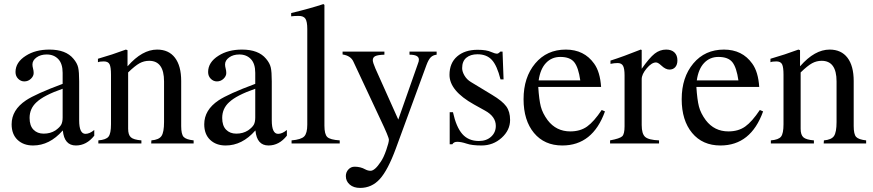

<svg xmlns="http://www.w3.org/2000/svg" viewBox="-20 -703 4280 941"><path d="M442 -66V-38Q404 10 352 10Q295 10 288 -63H287Q223 10 142 10Q95 10 66 -17.5Q37 -45 37 -94Q37 -164 107 -211Q155 -243 287 -292V-346Q287 -391 265.5 -413.5Q244 -436 209 -436Q179 -436 159 -421.5Q139 -407 139 -387Q139 -378 142 -367Q145 -356 145 -345Q145 -330 131.5 -317Q118 -304 99 -304Q82 -304 69 -317Q56 -330 56 -350Q56 -398 107 -430Q154 -460 222 -460Q303 -460 340 -415Q358 -394 363 -372.5Q368 -351 368 -304V-113Q368 -47 399 -47Q419 -47 442 -66ZM287 -127V-268Q195 -236 159 -202Q125 -171 125 -125Q125 -87 144 -67.5Q163 -48 194 -48Q227 -48 252 -64Q273 -79 280 -92Q287 -105 287 -127Z M929 0H721L722 -15Q759 -18 771.5 -36.5Q784 -55 784 -105V-304Q784 -405 711 -405Q686 -405 664 -393Q642 -381 608 -348V-72Q608 -42 621.5 -30Q635 -18 673 -15V0H462V-15Q500 -18 512 -33.5Q524 -49 524 -94V-337Q524 -374 517 -388Q510 -402 489 -402Q469 -402 460 -398V-415Q530 -435 597 -460L605 -457V-379H606Q677 -460 750 -460Q807 -460 837.5 -420Q868 -380 868 -306V-85Q868 -45 880 -32Q892 -19 929 -15Z M1386 -66V-38Q1348 10 1296 10Q1239 10 1232 -63H1231Q1167 10 1086 10Q1039 10 1010 -17.5Q981 -45 981 -94Q981 -164 1051 -211Q1099 -243 1231 -292V-346Q1231 -391 1209.5 -413.5Q1188 -436 1153 -436Q1123 -436 1103 -421.5Q1083 -407 1083 -387Q1083 -378 1086 -367Q1089 -356 1089 -345Q1089 -330 1075.5 -317Q1062 -304 1043 -304Q1026 -304 1013 -317Q1000 -330 1000 -350Q1000 -398 1051 -430Q1098 -460 1166 -460Q1247 -460 1284 -415Q1302 -394 1307 -372.5Q1312 -351 1312 -304V-113Q1312 -47 1343 -47Q1363 -47 1386 -66ZM1231 -127V-268Q1139 -236 1103 -202Q1069 -171 1069 -125Q1069 -87 1088 -67.5Q1107 -48 1138 -48Q1171 -48 1196 -64Q1217 -79 1224 -92Q1231 -105 1231 -127Z M1645 0H1409V-15Q1456 -19 1471 -34.5Q1486 -50 1486 -92V-561Q1486 -597 1477 -611Q1468 -625 1444 -625Q1423 -625 1407 -623V-639Q1502 -662 1565 -683L1570 -679V-87Q1570 -45 1584 -31.5Q1598 -18 1645 -15Z M2120 -450V-435Q2102 -433 2091 -422Q2080 -411 2070 -384L1920 25Q1881 131 1841.5 174.5Q1802 218 1745 218Q1713 218 1694 201.5Q1675 185 1675 160Q1675 141 1687.5 127.5Q1700 114 1718 114Q1747 114 1770 127Q1783 134 1796 134Q1817 134 1846 90Q1860 70 1873 32.5Q1886 -5 1886 -18Q1886 -31 1844 -119L1712 -401Q1699 -430 1659 -436V-450H1864V-435Q1832 -434 1819.5 -428Q1807 -422 1807 -408Q1807 -397 1820 -367L1932 -117L2029 -393Q2033 -402 2033 -411Q2033 -435 1987 -435V-450Z M2288 -301 2392 -238Q2442 -208 2461 -182Q2480 -156 2480 -115Q2480 -65 2438.5 -27.5Q2397 10 2340 10Q2293 10 2267 1Q2240 -8 2221 -8Q2204 -8 2197 4H2184V-153H2200Q2216 -80 2246 -46Q2276 -12 2327 -12Q2364 -12 2387 -33Q2410 -54 2410 -86Q2410 -132 2357 -161L2303 -191Q2183 -258 2183 -336Q2183 -394 2220.5 -426.5Q2258 -459 2321 -459Q2365 -459 2388 -448Q2406 -440 2416 -440Q2423 -440 2432 -450H2443L2448 -314H2433Q2416 -382 2390.5 -409.5Q2365 -437 2320 -437Q2286 -437 2265.5 -420Q2245 -403 2245 -369Q2245 -352 2256.5 -332.5Q2268 -313 2288 -301Z M2929 -164 2945 -157Q2885 10 2736 10Q2648 10 2597 -51.5Q2546 -113 2546 -217Q2546 -324 2603 -392Q2660 -460 2753 -460Q2843 -460 2892 -391Q2921 -351 2926 -277H2618Q2622 -214 2630.5 -181Q2639 -148 2664 -114Q2706 -59 2775 -59Q2824 -59 2857.5 -83Q2891 -107 2929 -164ZM2620 -309H2824Q2815 -372 2794.5 -398Q2774 -424 2726 -424Q2684 -424 2656 -394.5Q2628 -365 2620 -309Z M3125 -458V-366Q3163 -420 3188.5 -440Q3214 -460 3245 -460Q3271 -460 3285.5 -446Q3300 -432 3300 -407Q3300 -386 3289.5 -374Q3279 -362 3261 -362Q3242 -362 3221 -382Q3205 -397 3195 -397Q3174 -397 3149.5 -368Q3125 -339 3125 -315V-90Q3125 -47 3142 -32Q3159 -17 3210 -15V0H2970V-15Q3018 -24 3029.5 -35Q3041 -46 3041 -84V-334Q3041 -367 3033.5 -380.5Q3026 -394 3007 -394Q2991 -394 2972 -390V-406Q3035 -426 3120 -460Z M3704 -164 3720 -157Q3660 10 3511 10Q3423 10 3372 -51.5Q3321 -113 3321 -217Q3321 -324 3378 -392Q3435 -460 3528 -460Q3618 -460 3667 -391Q3696 -351 3701 -277H3393Q3397 -214 3405.5 -181Q3414 -148 3439 -114Q3481 -59 3550 -59Q3599 -59 3632.5 -83Q3666 -107 3704 -164ZM3395 -309H3599Q3590 -372 3569.5 -398Q3549 -424 3501 -424Q3459 -424 3431 -394.5Q3403 -365 3395 -309Z M4225 0H4017L4018 -15Q4055 -18 4067.5 -36.5Q4080 -55 4080 -105V-304Q4080 -405 4007 -405Q3982 -405 3960 -393Q3938 -381 3904 -348V-72Q3904 -42 3917.5 -30Q3931 -18 3969 -15V0H3758V-15Q3796 -18 3808 -33.5Q3820 -49 3820 -94V-337Q3820 -374 3813 -388Q3806 -402 3785 -402Q3765 -402 3756 -398V-415Q3826 -435 3893 -460L3901 -457V-379H3902Q3973 -460 4046 -460Q4103 -460 4133.5 -420Q4164 -380 4164 -306V-85Q4164 -45 4176 -32Q4188 -19 4225 -15Z"/></svg>

Font: STIX
Style: Regular
Weight: 400
Designer: MicroPress Inc., with final additions and corrections provided by Coen Hoffman, Elsevier (retired)
Version: Version 1.1.1